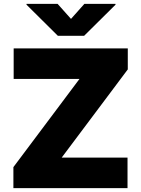

<svg xmlns="http://www.w3.org/2000/svg" viewBox="-20 -979 735 999"><path d="M49.7 0V-109.4L393.5 -568.2H51.1V-727.3H644.9V-617.9L301.1 -159.1H643.5V0ZM279.8 -958.8 349.4 -880.7 419 -958.8H581V-954.5L417.6 -792.6H281.2L117.9 -954.5V-958.8Z"/></svg>

Font: Karasuma Gothic
Style: Black
Weight: 900
Designer: Rasmus Andersson / Ryoko Nishizuka
Foundry: Genbu
Version: Version 1.00